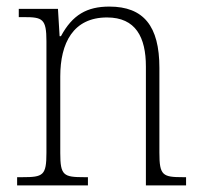

<svg xmlns="http://www.w3.org/2000/svg" viewBox="-20 -563 611 583"><path d="M32 0H247V-25H236C173 -25 163 -30 163 -98V-331C163 -432 202 -510 305 -510C392 -510 423 -450 423 -361V0H545V-25H536C474 -25 464 -30 464 -99V-357C464 -484 416 -543 312 -543C244 -543 200 -518 165 -453H161L156 -536H37V-511H53C109 -511 121 -506 121 -438V-99C121 -30 111 -25 48 -25H32Z"/></svg>

Font: Noto Serif Thai SemiCondensed ExtraLight
Style: Regular
Weight: 200
Width: 4
Designer: Monotype Design Team
Foundry: Monotype Imaging Inc.
Version: Version 2.002